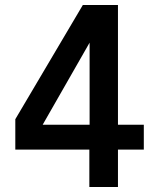

<svg xmlns="http://www.w3.org/2000/svg" viewBox="-20 -745 640 765"><path d="M336 -149H41V-270L310 -725H450V-248H553V-149H450V0H336ZM337 -248V-575L150 -248Z"/></svg>

Font: JuliaMono
Style: Bold
Weight: 700
Monospace: yes
Designer: cormullion
Foundry: corm
Version: Version 0.055; ttfautohint (v1.8.4)